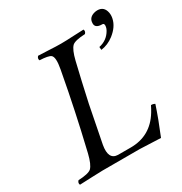

<svg xmlns="http://www.w3.org/2000/svg" viewBox="-165 -821 900 948"><g transform="rotate(-30 285.0 -346.5)"><path d="M522.9 -698.2Q560.5 -698.2 568.4 -658.2Q571.3 -642.1 567.4 -625Q558.6 -583.5 515.6 -549.8Q481.9 -523.9 442.9 -519L441.4 -536.1Q488.3 -545.9 512.2 -587.4Q517.6 -597.2 519 -605Q523.4 -626 509.8 -626Q469.2 -626 470.7 -654.8Q471.2 -659.7 471.7 -664.1Q476.6 -688 505.4 -695.8Q514.2 -698.2 522.9 -698.2ZM214.8 -108.9Q201.2 -30.3 254.9 -28.8H327.6Q440.4 -28.8 500.5 -127Q509.8 -142.1 518.6 -160.2Q529.8 -161.1 540.5 -154.8Q517.1 -83.5 480.5 4.9Q480 4.9 362.3 0H149.4Q134.3 0 90.3 2Q42.5 4.4 18.6 4.9Q12.7 -6.8 23.4 -18.1Q80.6 -20.5 97.7 -35.2Q116.2 -52.7 129.9 -108.9Q159.7 -234.4 177.7 -320.8Q197.3 -412.1 220.2 -536.1Q232.4 -600.6 215.3 -614.7Q201.7 -625 152.8 -627Q147 -638.7 157.7 -649.9Q180.2 -649.4 215.3 -647.5Q258.3 -645 285.6 -645Q314 -645 358.9 -647.5Q395.5 -649.4 416.5 -649.9Q422.4 -638.2 411.6 -627Q354.5 -624.5 337.9 -609.9Q319.3 -592.3 305.7 -536.1Q281.2 -434.6 256.3 -319.8Q252 -296.9 214.8 -108.9Z"/></g></svg>

Font: Linux Libertine Display Slanted O
Style: Slanted
Weight: 400
Designer: Philipp H. Poll
Foundry: Philipp H. Poll
Version: Version 5.0.9